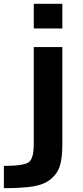

<svg xmlns="http://www.w3.org/2000/svg" viewBox="-36 -771 438 1010"><path d="M-15.6 218.8V101.6Q90.8 101.6 116.2 81.5Q141.6 61.5 141.6 -13.7V-523.4H292V-13.7Q292 56.6 279.8 98.6Q267.6 140.6 232.9 169.9Q198.2 199.2 141.1 209Q84 218.8 -15.6 218.8ZM141.6 -621.1V-751H292V-621.1Z"/></svg>

Font: Nasu
Style: Bold
Weight: 700
Designer: Ryoko NISHIZUKA (kana &amp; ideographs); Paul D. Hunt (Latin, Greek &amp; Cyrillic); Wenlong ZHANG (bopomofo); Sandoll C
Version: Version 2014.1215